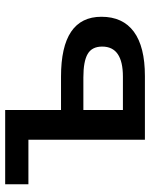

<svg xmlns="http://www.w3.org/2000/svg" viewBox="61 -641 580 742"><g transform="rotate(-90 351.0 -270.0)"><path d="M9.8 -540H296.9V-324.2H425.8Q657.2 -324.2 657.2 -168Q657.2 -85.4 599.4 -42.7Q541.5 0 428.2 0H182.1V-450.2H9.8ZM542 -165Q542 -204.6 513.4 -221.2Q484.9 -237.8 422.9 -237.8H296.9V-85H425.8Q542 -85 542 -165Z"/></g></svg>

Font: Open Sans
Style: SemiBold
Weight: 600
Foundry: Ascender Corporation
Version: Version 1.10